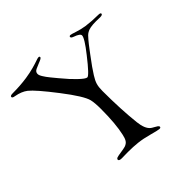

<svg xmlns="http://www.w3.org/2000/svg" viewBox="-243 -1056 1372 1372"><g transform="rotate(-45 443.5 -370.0)"><path d="M358 -849Q358 -843 348.5 -837.5Q339 -832 317 -823.5Q295 -815 281 -808Q259 -798 259 -777Q259 -770 262.5 -761Q266 -752 273.5 -740.5Q281 -729 287.5 -719.5Q294 -710 306.5 -695Q319 -680 325 -672.5Q331 -665 344 -649.5Q357 -634 360 -631Q392 -591 434.5 -550Q477 -509 493 -508Q511 -506 603 -624Q679 -720 679 -747Q679 -765 631 -782Q610 -789 610 -799Q610 -808 622 -808Q629 -808 666.5 -795.5Q704 -783 744 -777Q803 -769 864 -769Q887 -769 887 -759Q887 -747 861 -747Q859 -747 845 -747.5Q831 -748 820 -748Q755 -748 729 -731Q720 -726 710.5 -717Q701 -708 688 -692Q675 -676 668.5 -668Q662 -660 644.5 -636.5Q627 -613 623 -608Q564 -530 537 -486Q516 -453 508.5 -427.5Q501 -402 501 -363Q501 -176 517 -32Q525 41 557 67Q564 73 578.5 80.5Q593 88 602 94.5Q611 101 611 108Q611 117 598 117Q586 117 526 100.5Q466 84 420 79Q374 74 323 74Q305 74 284 74.5Q263 75 260 75Q231 75 231 62Q231 52 244 48Q257 44 285.5 40Q314 36 332 31Q355 23 365.5 6.5Q376 -10 382 -39Q403 -131 403 -281Q403 -341 395 -375Q382 -429 275 -568Q168 -707 124 -742Q89 -769 33 -779Q10 -782 10 -793Q10 -805 35 -805Q112 -805 180 -815Q226 -822 264 -832.5Q302 -843 321 -850Q340 -857 348 -857Q358 -857 358 -849Z"/></g></svg>

Font: Henny Penny
Style: Regular
Weight: 400
Designer: Olga Umpeleva
Foundry: Brownfox
Version: Version 1.001